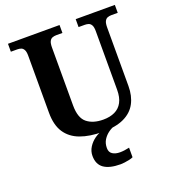

<svg xmlns="http://www.w3.org/2000/svg" viewBox="-166 -840 1089 1207"><g transform="rotate(-20 378.5 -237.0)"><path d="M397.1 10Q310.2 10 248.1 -13Q186 -36 153 -86Q120 -136 120 -218V-600Q120 -626.9 112.8 -639.9Q105.7 -652.9 94.2 -657Q82.7 -661 69 -661H26V-714H371V-661H329Q315.3 -661 303.5 -656.5Q291.7 -652 284.8 -638.4Q278 -624.9 278 -596V-210Q278 -126 318.5 -93.5Q359 -61 427 -61Q472 -61 504.5 -76.5Q537 -92 554.5 -124.5Q572 -157 572 -208V-600Q572 -626.9 564.8 -639.9Q557.7 -652.9 546.2 -657Q534.7 -661 521 -661H479V-714H741V-661H698Q684.3 -661 672.5 -656.5Q660.7 -652 653.8 -638.4Q647 -624.9 647 -596V-206Q647 -139.2 621 -90.6Q595 -42 540 -16Q485 10 397.1 10ZM433 240Q360 240 322 213.5Q284 187 284 130Q284 99 301 72Q318 45 345 26Q372 7 402 0H479Q458 6 436.5 21.5Q415 37 400.5 60Q386 83 386 115Q386 142.8 405.5 155.4Q425 168 455 168Q469 168 484.5 166Q500 164 518 160V224Q508 229 492 232.5Q476 236 460 238Q444 240 433 240Z"/></g></svg>

Font: Noto Serif Armenian
Style: Regular
Weight: 400
Designer: Monotype Design Team
Foundry: Monotype Imaging Inc.
Version: Version 2.007